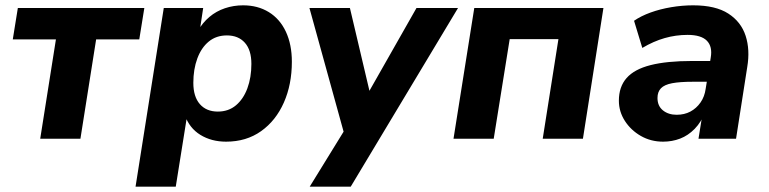

<svg xmlns="http://www.w3.org/2000/svg" viewBox="-20 -521 2886 721"><path d="M131 0 190 -373H28L47 -491H522L503 -373H341L282 0Z M489 180 595 -491H743L730 -405H723Q741 -436 766.5 -457.5Q792 -479 824.5 -490Q857 -501 893 -501Q948 -501 989.5 -475.5Q1031 -450 1053.5 -402Q1076 -354 1076 -289Q1076 -204 1046 -136Q1016 -68 960.5 -28.5Q905 11 829 11Q774 11 732.5 -14.5Q691 -40 674 -89H683L640 180ZM798 -102Q838 -102 866 -125.5Q894 -149 909 -189.5Q924 -230 924 -281Q924 -333 899.5 -360.5Q875 -388 832 -388Q792 -388 764 -365Q736 -342 721 -301.5Q706 -261 706 -210Q706 -158 730.5 -130Q755 -102 798 -102Z M1143 180 1289 -57 1279 5 1142 -491H1294L1377 -139H1344L1544 -491H1700L1297 180Z M1683 0 1761 -491H2246L2169 0H2018L2077 -374H1894L1834 0Z M2470 11Q2424 11 2386.5 -10.5Q2349 -32 2326.5 -67Q2304 -102 2304 -143Q2304 -195 2333 -228Q2362 -261 2423 -276.5Q2484 -292 2579 -292H2658L2646 -214H2582Q2533 -214 2504 -208.5Q2475 -203 2462 -189.5Q2449 -176 2449 -153Q2449 -123 2469.5 -106.5Q2490 -90 2521 -90Q2550 -90 2572.5 -102Q2595 -114 2610.5 -136Q2626 -158 2630 -188L2649 -305Q2656 -346 2634.5 -368Q2613 -390 2562 -390Q2518 -390 2476 -378Q2434 -366 2392 -341L2361 -443Q2387 -461 2423 -474Q2459 -487 2500.5 -494Q2542 -501 2583 -501Q2667 -501 2715 -470Q2763 -439 2780 -386.5Q2797 -334 2786 -269L2744 0H2603L2619 -100H2628Q2613 -62 2588.5 -37Q2564 -12 2534 -0.5Q2504 11 2470 11Z"/></svg>

Font: Nunito Sans 12pt ExtraBold
Style: Italic
Weight: 800
Italic angle: -9°
Designer: Vernon Adams
Foundry: Vernon Adams
Version: Version 3.101;gftools[0.9.27]